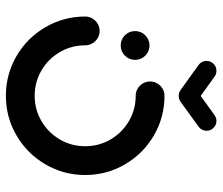

<svg xmlns="http://www.w3.org/2000/svg" viewBox="-70 -662 736 635"><g transform="rotate(90 297.5 -345.0)"><path d="M83.3 -424.1Q83.3 -437 89.6 -448Q95.9 -458.9 107 -465.4Q118.1 -471.9 131.1 -471.9Q144.1 -471.9 155 -465.4Q165.9 -458.9 172.2 -448Q178.5 -437 178.5 -424.1Q178.5 -404.4 164.6 -390.6Q150.7 -376.7 131.1 -376.7Q111.1 -376.7 97.2 -390.6Q83.3 -404.4 83.3 -424.1ZM250 -474.1Q250 -486.7 256.3 -497.6Q262.6 -508.5 273.5 -515Q284.4 -521.5 297.4 -521.5Q368.5 -521.5 428.7 -486.3Q488.9 -451.1 524.1 -390.7Q559.3 -330.4 559.3 -259.3Q559.3 -188.1 524.1 -127.8Q488.9 -67.4 428.7 -32.2Q368.5 3 297.4 3Q225.9 3 165.7 -32.2Q105.6 -67.4 70.4 -127.8Q35.2 -188.1 35.2 -259.3Q35.2 -272.2 41.7 -283.1Q48.1 -294.1 59.1 -300.6Q70 -307 83 -307Q95.6 -307 106.5 -300.6Q117.4 -294.1 123.9 -283.1Q130.4 -272.2 130.4 -259.3Q130.4 -213.7 152.8 -175.4Q175.2 -137 213.5 -114.6Q251.9 -92.2 297.4 -92.2Q342.6 -92.2 380.9 -114.6Q419.3 -137 441.7 -175.4Q464.1 -213.7 464.1 -259.3Q464.1 -304.8 441.7 -343.1Q419.3 -381.5 380.9 -403.9Q342.6 -426.3 297.4 -426.3Q284.4 -426.3 273.5 -432.8Q262.6 -439.3 256.3 -450.2Q250 -461.1 250 -474.1ZM181.9 -660.7Q181.9 -674.1 191.5 -683.7Q201.1 -693.3 214.4 -693.3Q225.6 -693.3 234.1 -687L317 -627.4Q323.3 -623 326.9 -615.9Q330.4 -608.9 330.4 -601.1Q330.4 -587.8 320.7 -578.1Q311.1 -568.5 297.8 -568.5Q286.7 -568.5 278.1 -574.8L195.2 -634.4Q188.9 -638.9 185.4 -645.9Q181.9 -653 181.9 -660.7ZM380.4 -693.3Q393.7 -693.3 403.3 -683.7Q413 -674.1 413 -660.7Q413 -653 409.4 -645.9Q405.9 -638.9 399.6 -634.4L316.7 -574.4L278.1 -627L360.7 -686.7Q370 -693.3 380.4 -693.3Z"/></g></svg>

Font: 26F Galaxy Sans Extra Bold
Style: Regular
Weight: 800
Designer: C₂₉H₂₅N₃O₅
Version: Version 1.100